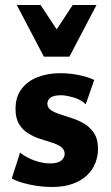

<svg xmlns="http://www.w3.org/2000/svg" viewBox="-20 -731 442 766"><path d="M186 15Q156 15 126.5 10.5Q97 6 71 -1.5Q45 -9 27 -19L60 -122Q85 -102 118 -90.5Q151 -79 179 -79Q211 -79 224.5 -90.5Q238 -102 238 -117Q238 -134 224 -144.5Q210 -155 187.5 -162Q165 -169 140 -177Q115 -185 92.5 -199Q70 -213 56 -236Q42 -259 42 -297Q42 -344 65.5 -375.5Q89 -407 129.5 -423Q170 -439 221 -439Q255 -439 292 -432Q329 -425 356 -412L322 -315Q303 -334 272.5 -342.5Q242 -351 224 -351Q193 -351 181 -341Q169 -331 169 -318Q169 -301 183.5 -291.5Q198 -282 221 -274.5Q244 -267 270 -258.5Q296 -250 318.5 -236Q341 -222 356 -198.5Q371 -175 371 -137Q371 -108 360.5 -81Q350 -54 328 -32.5Q306 -11 271 2Q236 15 186 15ZM155 -505 182 -577 270 -711H365L257 -505ZM155 -505 47 -711H142L231 -576L257 -505Z"/></svg>

Font: Ysabeau ExtraBold
Style: Regular
Weight: 800
Designer: Christian Thalmann (Catharsis Fonts)
Version: Version 2.002